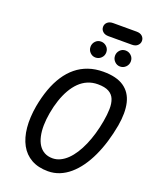

<svg xmlns="http://www.w3.org/2000/svg" viewBox="-229 -1460 1279 1586"><g transform="rotate(20 410.5 -667.0)"><path d="M393 0.5Q307 0.5 246.5 -33.5Q186 -67.5 151.8 -130.2Q117.5 -193 109.2 -279.5Q101 -366 119 -470.5Q134.5 -555 160.2 -626.5Q186 -698 222.8 -754Q259.5 -810 307.2 -849Q355 -888 414.5 -908.5Q474 -929 545 -929Q661 -929 726.2 -884.2Q791.5 -839.5 811.5 -755.5Q831.5 -671.5 811 -553.5Q797 -476 775.5 -404.8Q754 -333.5 725.2 -271.8Q696.5 -210 660.8 -159.8Q625 -109.5 583.2 -73.8Q541.5 -38 493.8 -18.8Q446 0.5 393 0.5ZM392 -113Q426.5 -113 459 -128.5Q491.5 -144 520.5 -172.2Q549.5 -200.5 574.8 -239.8Q600 -279 621 -327.2Q642 -375.5 658 -430.5Q674 -485.5 684.5 -545Q695.5 -606.5 696.5 -656.2Q697.5 -706 683.2 -741.8Q669 -777.5 634 -796.8Q599 -816 537.5 -816Q489.5 -816 448.8 -798.8Q408 -781.5 375.2 -749.2Q342.5 -717 317 -672.5Q291.5 -628 273 -573.2Q254.5 -518.5 243.5 -456Q233 -397 232.2 -345Q231.5 -293 241 -250.2Q250.5 -207.5 270.2 -177Q290 -146.5 320.2 -129.8Q350.5 -113 392 -113ZM657 -1016Q629.5 -1016 609 -1036.8Q588.5 -1057.5 588.5 -1086.5Q588.5 -1115 608.2 -1135.8Q628 -1156.5 657 -1156.5Q685 -1156.5 706.2 -1136.8Q727.5 -1117 727.5 -1086.5Q727.5 -1057.5 707 -1036.8Q686.5 -1016 657 -1016ZM441 -1016.5Q413.5 -1016.5 393.2 -1037Q373 -1057.5 373 -1086.5Q373 -1115 392.5 -1135.8Q412 -1156.5 441 -1156.5Q469 -1156.5 490.2 -1136.8Q511.5 -1117 511.5 -1086.5Q511.5 -1057.5 490.8 -1037Q470 -1016.5 441 -1016.5ZM482 -1219Q450.5 -1219 432.2 -1235.8Q414 -1252.5 414 -1276.5Q414 -1301 432.2 -1317.5Q450.5 -1334 482 -1334H688.5Q720.5 -1334 738.2 -1317.5Q756 -1301 756 -1276.5Q756 -1253.5 738.2 -1236.2Q720.5 -1219 688.5 -1219Z"/></g></svg>

Font: Edu AU VIC WA NT Pre SemiBold
Style: Regular
Weight: 600
Designer: Tina and Corey Anderson, Eben Sorkin, Mirko Velimirovic
Foundry: Google for Education
Version: Version 1.001